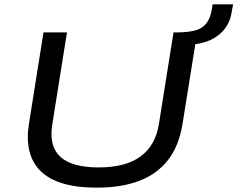

<svg xmlns="http://www.w3.org/2000/svg" viewBox="-20 -854 1092 883"><path d="M426 9Q333 9 268.5 -10.5Q204 -30 166 -68Q128 -106 115 -160.5Q102 -215 113 -284L180 -705H288L220 -279Q205 -180 258.5 -132Q312 -84 434 -84Q558 -84 627 -135Q696 -186 711 -285L778 -705H887L819 -282Q803 -183 753 -118.5Q703 -54 621 -22.5Q539 9 426 9ZM845 -648 797 -685 801 -705Q853 -706 884 -716Q915 -726 932 -750.5Q949 -775 955 -816L958 -834H1052L1046 -802Q1040 -756 1014 -722Q988 -688 945.5 -669Q903 -650 845 -648Z"/></svg>

Font: Nunito Sans 10pt Expanded Medium
Style: Italic
Weight: 500
Width: 7
Italic angle: -9°
Designer: Vernon Adams
Foundry: Vernon Adams
Version: Version 3.101;gftools[0.9.27]